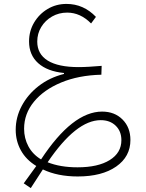

<svg xmlns="http://www.w3.org/2000/svg" viewBox="-20 -567 748 984"><path d="M190.4 250Q351.6 4.9 503.4 4.9Q567.4 4.9 607.9 45.4Q648.4 85.9 648.4 150.4Q648.4 235.8 575.4 286.6Q502.4 337.4 378.4 337.4Q274.9 337.4 199.7 301.3L137.7 397L101.6 372.6L166 283.7Q113.8 252 87.2 203.9Q60.5 155.8 60.5 98.1Q60.5 33.7 91.6 -24.7Q122.6 -83 178.2 -126.2Q233.9 -169.4 307.6 -188L308.1 -192.9Q222.7 -201.2 175.8 -243.2Q128.9 -285.2 128.9 -354.5Q128.9 -407.7 154.8 -451.4Q180.7 -495.1 224.1 -521Q267.6 -546.9 320.8 -546.9Q408.2 -546.9 471.7 -480.5L446.8 -446.8Q392.1 -502.4 324.2 -502.4Q281.7 -502.4 246.8 -482.4Q211.9 -462.4 191.4 -428.7Q170.9 -395 170.9 -354Q170.9 -289.6 224.9 -256.3Q278.8 -223.1 382.8 -223.1Q406.7 -223.1 437.5 -224.9Q468.3 -226.6 501 -229.5L499.5 -184.1Q382.3 -181.2 293.2 -144Q204.1 -106.9 153.8 -45.4Q103.5 16.1 103.5 92.8Q103.5 141.6 125.5 182.9Q147.5 224.1 190.4 250ZM224.1 264.6Q288.6 290.5 377.4 290.5Q482.4 290.5 542.2 253.4Q602.1 216.3 602.1 151.4Q602.1 105.5 572.8 77.1Q543.5 48.8 496.1 48.8Q370.1 48.8 224.1 264.6Z"/></svg>

Font: Estedad-FD ExtraLight
Style: Regular
Weight: 200
Designer: Amin Abedi
Version: Version 7.3